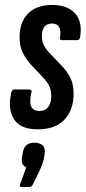

<svg xmlns="http://www.w3.org/2000/svg" viewBox="-20 -516 349 775"><path d="M132 6Q61 6 35.5 -36.5Q10 -79 26 -144Q29 -155 38 -155H97Q103 -155 106 -152Q109 -149 107 -144Q98 -107 105.5 -87.5Q113 -68 140 -68Q162 -68 174.5 -84Q187 -100 187 -127Q187 -151 179.5 -167.5Q172 -184 153 -204L105 -255Q84 -278 71.5 -304Q59 -330 59 -365Q59 -427 93.5 -461.5Q128 -496 190 -496Q253 -496 283.5 -461.5Q314 -427 303 -364Q300 -354 292 -354H230Q220 -354 222 -364Q227 -392 219 -406.5Q211 -421 190 -421Q170 -421 159.5 -408Q149 -395 149 -371Q149 -352 155 -337.5Q161 -323 178 -304L225 -255Q252 -227 264.5 -201Q277 -175 277 -137Q277 -73 240.5 -33.5Q204 6 132 6ZM68 239Q57 239 61 228L86 159Q76 155 71 146Q66 137 69 118L72 102Q77 60 118 60Q141 60 152.5 71Q164 82 160 104L158 120Q156 131 152 142.5Q148 154 142 168L113 228Q107 239 99 239Z"/></svg>

Font: Sofia Sans Extra Condensed SemiBold
Style: Italic
Weight: 600
Italic angle: -9°
Designer: Botio Nikoltchev, Ani Petrova
Foundry: lettersoup
Version: Version 4.101